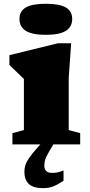

<svg xmlns="http://www.w3.org/2000/svg" viewBox="-20 -767 476 1020"><path d="M223.5 -582Q150.5 -582 117 -603.2Q83.5 -624.5 83.5 -666Q83.5 -707.5 117 -727.2Q150.5 -747 223.5 -747Q296.5 -747 330 -727.2Q363.5 -707.5 363.5 -666Q363.5 -624.5 330 -603.2Q296.5 -582 223.5 -582ZM241 38Q223 68.5 219.2 83.8Q215.5 99 215.5 112.5Q215.5 151.5 256 151.5Q272 151.5 284.8 149Q297.5 146.5 317.5 138.5V193.5Q283 216 260.2 224.2Q237.5 232.5 209.5 232.5Q156 232.5 132.8 210Q109.5 187.5 109.5 145.5Q109.5 127.5 114.8 110.5Q120 93.5 135.2 71.2Q150.5 49 180.5 15.5L194.5 0H46V-59.5L107 -76V-347.5L30 -422V-474L287 -537H358L345 -352V-76L406 -59.5V0H263.5Z"/></svg>

Font: Newsreader Caption ExtraBold
Style: Regular
Weight: 800
Designer: Hugues Gentile
Foundry: Production Type
Version: Version 1.001